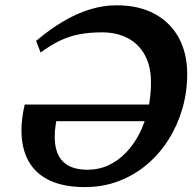

<svg xmlns="http://www.w3.org/2000/svg" viewBox="-20 -710 744 742"><path d="M75.5 -306H590.5L568.5 -241.5H154.5L205 -279Q198.5 -251 195 -227Q191.5 -203 191.5 -182Q191.5 -117.5 223.2 -85.8Q255 -54 318.5 -54Q362 -54 399.5 -71.5Q437 -89 467.2 -120.5Q497.5 -152 519 -194.2Q540.5 -236.5 552 -286.8Q563.5 -337 563.5 -391.5Q563.5 -453.5 540.2 -496.5Q517 -539.5 474.5 -562.2Q432 -585 374 -585Q326 -585 287 -577.5Q248 -570 212 -553Q176 -536 137 -507L119.5 -552Q173.5 -597.5 225.5 -628Q277.5 -658.5 328.5 -674Q379.5 -689.5 430.5 -689.5Q516.5 -689.5 577.5 -656.5Q638.5 -623.5 671 -563.8Q703.5 -504 703.5 -423Q703.5 -355 685 -290.8Q666.5 -226.5 632 -171.5Q597.5 -116.5 548.8 -75Q500 -33.5 439.2 -10.2Q378.5 13 307.5 13Q227.5 13 173 -12.2Q118.5 -37.5 90.8 -86.5Q63 -135.5 63 -206.5Q63 -229 66 -253.8Q69 -278.5 75.5 -306Z"/></svg>

Font: Newsreader 16pt 16pt
Style: Bold Italic
Weight: 700
Italic angle: -17°
Version: Version 1.003